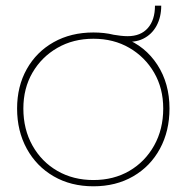

<svg xmlns="http://www.w3.org/2000/svg" viewBox="-20 -644 655 674"><path d="M40 -263Q40 -341 74 -401.5Q108 -462 168.5 -496Q229 -530 308 -530Q327 -530 345 -528Q363 -526 379 -522Q391 -520 403.5 -518.5Q416 -517 428 -517Q474 -517 499 -545.5Q524 -574 524 -624H546Q546 -584 529.5 -553.5Q513 -523 482.5 -508Q452 -493 410 -499L417 -510Q490 -482 532.5 -416.5Q575 -351 575 -263Q575 -184 541.5 -122Q508 -60 447.5 -25Q387 10 308 10Q229 10 168.5 -25Q108 -60 74 -122Q40 -184 40 -263ZM553 -263Q553 -334 521 -389Q489 -444 434 -476Q379 -508 308 -508Q237 -508 181.5 -476Q126 -444 94 -389Q62 -334 62 -263Q62 -190 94 -133Q126 -76 181.5 -44Q237 -12 308 -12Q379 -12 434 -44Q489 -76 521 -133Q553 -190 553 -263Z"/></svg>

Font: Mach Thin
Style: Regular
Weight: 250
Version: Version 1.002